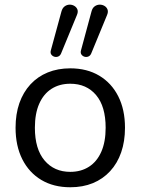

<svg xmlns="http://www.w3.org/2000/svg" viewBox="-20 -785 596 814"><path d="M277.9 8.9Q207.2 8.9 155.2 -22.1Q103.2 -53.1 74.6 -109.8Q46 -166.5 46 -243.4Q46 -301.3 62.1 -347.6Q78.3 -393.8 108.9 -427.1Q139.5 -460.3 182.3 -477.8Q225.2 -495.3 277.9 -495.3Q348.6 -495.3 400.6 -464.3Q452.7 -433.3 481.3 -376.8Q509.9 -320.3 509.9 -243.4Q509.9 -185.5 493.7 -139Q477.6 -92.5 446.9 -59.3Q416.3 -26.1 373.8 -8.6Q331.2 8.9 277.9 8.9ZM277.9 -56.4Q323.4 -56.4 357.2 -78.1Q391.1 -99.8 409.5 -141.7Q427.9 -183.5 427.9 -243.4Q427.9 -334 387.3 -382Q346.7 -430 277.9 -430Q232.4 -430 198.6 -408.5Q164.8 -387 146.4 -345.4Q127.9 -303.8 127.9 -243.4Q127.9 -153.3 168.8 -104.8Q209.7 -56.4 277.9 -56.4ZM366.7 -558.2Q362.8 -548.9 354.8 -545.5Q346.7 -542.1 338.4 -544.5Q330.2 -546.9 325.3 -553.8Q320.4 -560.6 323.3 -571.3L367.8 -736Q371.7 -751.2 381.3 -758.1Q390.8 -765 402.1 -765.3Q413.3 -765.5 422.6 -760.1Q431.9 -754.8 435.8 -744.7Q439.7 -734.7 433.8 -721ZM238.9 -558.2Q235 -548.9 227 -545.5Q218.9 -542.1 210.7 -544.5Q202.4 -546.9 197.5 -553.8Q192.6 -560.6 195.5 -571.3L240.4 -736Q244.4 -750.8 253.9 -757.9Q263.5 -765 274.7 -765.3Q286 -765.5 295.3 -759.9Q304.6 -754.3 308.3 -744.5Q311.9 -734.7 306 -721Z"/></svg>

Font: Nunito ExtraLight
Style: Regular
Weight: 200
Designer: Vernon Adams
Foundry: Vernon Adams
Version: Version 3.602